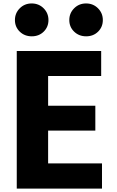

<svg xmlns="http://www.w3.org/2000/svg" viewBox="-20 -1071 687 1124"><path d="M95.7 -885.7Q67.4 -913.1 67.4 -953.6Q67.4 -994.1 95.7 -1022.5Q124 -1050.8 165.5 -1050.8Q207 -1050.8 235.4 -1022.5Q263.7 -994.1 263.7 -953.6Q263.7 -913.1 235.8 -885.7Q208 -858.4 166 -858.4Q124 -858.4 95.7 -885.7ZM78.1 33.2V-772.5H572.3V-626H261.7V-452.1H538.1V-306.6H261.7V-114.3H577.1V33.2ZM414.1 -885.7Q385.7 -913.1 385.7 -953.6Q385.7 -994.1 414.1 -1022.5Q442.4 -1050.8 483.9 -1050.8Q525.4 -1050.8 553.7 -1022.5Q582 -994.1 582 -953.6Q582 -913.1 554.2 -885.7Q526.4 -858.4 484.4 -858.4Q442.4 -858.4 414.1 -885.7Z"/></svg>

Font: GenEi M Gothic v2 Heavy
Style: Regular
Weight: 800
Version: Version 2.0